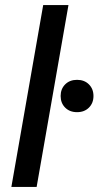

<svg xmlns="http://www.w3.org/2000/svg" viewBox="-20 -740 390 760"><path d="M25 0 151 -720H251L125 0ZM285 -296Q256 -296 238 -314Q220 -332 220 -360Q220 -388 238 -406Q256 -424 285 -424Q314 -424 332 -406Q350 -388 350 -360Q350 -332 332 -314Q314 -296 285 -296Z"/></svg>

Font: DM Sans 9pt Medium
Style: Italic
Weight: 500
Italic angle: -10°
Version: Version 4.004;gftools[0.9.30]